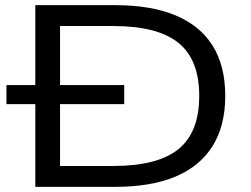

<svg xmlns="http://www.w3.org/2000/svg" viewBox="-20 -725 975 745"><path d="M117 0V-705H426Q567 -705 662 -665Q757 -625 805.5 -547Q854 -469 854 -353Q854 -237 805 -158.5Q756 -80 661.5 -40Q567 0 426 0ZM213 -81H420Q591 -81 672 -146Q753 -211 753 -353Q753 -494 672 -559Q591 -624 420 -624H213ZM5 -321V-395H462V-321Z"/></svg>

Font: Nunito Sans 10pt Expanded
Style: Regular
Weight: 400
Width: 7
Designer: Vernon Adams
Foundry: Vernon Adams
Version: Version 3.101;gftools[0.9.27]